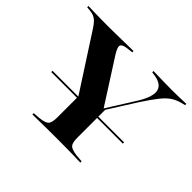

<svg xmlns="http://www.w3.org/2000/svg" viewBox="-131 -756 941 941"><g transform="rotate(45 340.0 -285.5)"><path d="M101.6 -212.9V-221.8H597.6V-212.9ZM320.2 -160.5 94.4 -509.7Q82.3 -528.2 71.8 -538.7Q61.3 -549.2 49.2 -554Q37.1 -558.9 19.4 -560.5L1.6 -562.1V-571Q22.6 -570.2 56 -569.4Q89.5 -568.5 130.6 -568.5H132.3H135.5Q163.7 -568.5 189.1 -569Q214.5 -569.4 237.9 -569.8Q261.3 -570.2 280.6 -570.6Q300 -571 313.7 -571V-562.1L292.7 -559.7Q254 -556.5 248 -543.1Q241.9 -529.8 265.3 -493.5L412.9 -262.9L397.6 -250L496.8 -408.1Q541.1 -477.4 533.1 -515.3Q525 -553.2 463.7 -560.5L452.4 -562.1V-571Q490.3 -570.2 519.4 -569.4Q548.4 -568.5 581.5 -568.5Q610.5 -568.5 632.3 -569.4Q654 -570.2 679.8 -571V-562.1L662.9 -558.1Q636.3 -551.6 614.1 -537.9Q591.9 -524.2 568.1 -494.8Q544.4 -465.3 509.7 -412.1L350.8 -160.5ZM339.5 -2.4Q307.3 -2.4 277.8 -2Q248.4 -1.6 224.6 -1.2Q200.8 -0.8 183.1 -0.8V-9.7L221.8 -12.9Q258.1 -16.9 269 -29Q279.8 -41.1 279.8 -78.2V-250.8L366.1 -196.8L419.4 -279V-78.2Q419.4 -41.1 430.2 -29Q441.1 -16.9 477.4 -12.1L516.1 -8.9V0Q499.2 -0.8 475 -1.2Q450.8 -1.6 421.8 -2Q392.7 -2.4 359.7 -2.4H350Z"/></g></svg>

Font: Playfair 144pt SemiExpanded ExtraBold
Style: Regular
Weight: 800
Width: 6
Designer: Claus Eggers Sørensen
Foundry: Claus Eggers Sørensen
Version: Version 2.203